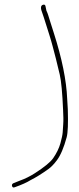

<svg xmlns="http://www.w3.org/2000/svg" viewBox="-20 -700 345 841"><path d="M168 -679C157.6 -675.9 156.8 -663.5 165.7 -642C167.6 -637.3 169.8 -630.8 172.3 -622.5C174.8 -614.2 182.8 -588.7 196.5 -546C201.4 -530.7 206.1 -514.3 210.7 -497C215.3 -479.7 220 -461.8 224.7 -443.5C229.5 -425.2 235.2 -401.7 241.8 -373C248.4 -344.3 253.2 -292.3 256.4 -217C256.9 -203.7 257.3 -192.5 257.6 -183.5C257.8 -174.5 257.6 -164.5 256.8 -153.5L254.6 -120.5C253.8 -109.5 250.5 -93.4 244.6 -72.2C238.6 -50.9 228.2 -29.4 213.2 -7.5C201.3 9.8 174.5 31.9 132.8 58.7C111.3 72.4 89.6 83.2 67.6 91L39.8 102C33.4 104.7 31.1 109 32.8 115C34.5 121 38.6 122.7 45 120C75 109.4 98 99 113.9 89C137.5 77.2 163.6 60.9 192.4 40.2C204.2 31.7 216.5 19 229.2 2C245.4 -19.6 259.6 -53.1 272 -98.6C277.3 -118.3 279 -159.1 277 -221C276.6 -235 275.7 -250.3 274.3 -267C270.9 -347.8 251.5 -443.8 215.9 -555C211 -570.3 206.3 -585 201.9 -599C197.4 -613 194 -624 191.6 -632C189.2 -640 186.5 -647 183.4 -653L179.4 -672C178.5 -678.7 174.7 -681 168 -679Z"/></svg>

Font: Proton
Style: RgIt
Weight: 500
Version: Version 1.017